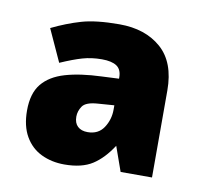

<svg xmlns="http://www.w3.org/2000/svg" viewBox="-52 -777 501 476"><g transform="rotate(10 198.5 -539.0)"><path d="M213 -722Q278 -722 318 -687Q358 -652 358 -581V-362H279L257 -424Q235 -390 208.5 -373Q182 -356 138 -356Q106 -356 80 -368.5Q54 -381 39 -407Q24 -433 24 -472Q24 -515 43.5 -539Q63 -563 100.5 -574Q138 -585 192 -587L235 -589V-592Q235 -612 222.5 -620.5Q210 -629 185 -629Q159 -629 136.5 -622.5Q114 -616 82 -602L45 -683Q82 -701 118 -711.5Q154 -722 213 -722ZM194 -519Q164 -517 155.5 -504.5Q147 -492 147 -478Q147 -462 156 -453.5Q165 -445 181 -445Q208 -445 221.5 -465.5Q235 -486 235 -511V-522Z"/></g></svg>

Font: Noto Sans Devanagari Black
Style: Regular
Weight: 900
Version: Version 2.003